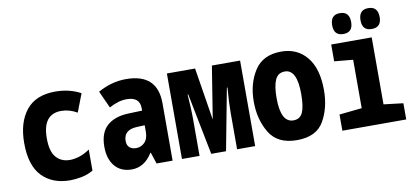

<svg xmlns="http://www.w3.org/2000/svg" viewBox="-69 -970 2638 1214"><g transform="rotate(-10 1250.0 -362.5)"><path d="M296 10Q329 10 369 2.5Q409 -5 445 -26V-161Q410 -137 377 -127Q344 -117 317 -117Q262 -117 229 -154.5Q196 -192 196 -276Q196 -432 315 -432Q368 -432 417 -403L462 -520Q390 -559 299 -559Q174 -559 112 -481.5Q50 -404 50 -271Q50 -128 116.5 -59Q183 10 296 10Z M692 10Q774 10 825 -73H828L852 0H955V-369Q955 -559 753 -559Q661 -559 573 -510L623 -400Q682 -433 736 -433Q820 -433 820 -360V-345L732 -342Q643 -339 594 -295Q545 -251 545 -161Q545 -82 584 -36Q623 10 692 10ZM742 -118Q717 -118 700.5 -131.5Q684 -145 684 -174Q684 -246 772 -249L820 -251V-210Q820 -164 797 -141Q774 -118 742 -118Z M1015 0H1128V-234Q1128 -271 1126 -311.5Q1124 -352 1121 -395H1125L1203 0H1298L1373 -395H1377Q1369 -304 1369 -234V0H1485V-549H1304L1250 -212L1196 -549H1015Z M1753 9Q1878 9 1926.5 -75.5Q1975 -160 1975 -273Q1975 -412 1914 -486Q1853 -560 1750 -560Q1633 -560 1579 -477Q1525 -394 1525 -278Q1525 -163 1577 -77Q1629 9 1753 9ZM1752 -118Q1671 -118 1671 -275Q1671 -352 1689 -392Q1707 -432 1751 -432Q1829 -432 1829 -275Q1829 -194 1812 -156Q1795 -118 1752 -118Z M2045 0V-104L2190 -119V-430L2070 -441V-549H2330V-119L2455 -104V0ZM2340 -601Q2402 -601 2402 -667Q2402 -735 2340 -735Q2279 -735 2279 -667Q2279 -601 2340 -601ZM2158 -601Q2219 -601 2219 -667Q2219 -735 2158 -735Q2097 -735 2097 -667Q2097 -601 2158 -601Z"/></g></svg>

Font: Noto Sans Mono Condensed Extra
Style: Regular
Weight: 800
Width: 3
Designer: Monotype Design Team
Foundry: Monotype Imaging Inc.
Version: Version 1.900